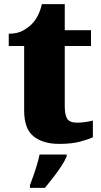

<svg xmlns="http://www.w3.org/2000/svg" viewBox="-20 -681 484 922"><path d="M264 10Q187 10 141.5 -26Q96 -62 96 -150V-460H22V-519Q65 -519 93 -535.5Q121 -552 135 -568Q149 -582 161.5 -606Q174 -630 181 -661H291V-536H417V-460H291V-170Q291 -130 302.5 -111Q314 -92 350 -92Q370 -92 390 -95Q410 -98 426 -102V-22Q408 -13 367 -1.5Q326 10 264 10ZM124 208Q131 189 140.5 162.5Q150 136 158 108.5Q166 81 170 61H300V71Q291 92 273.5 118.5Q256 145 235 172Q214 199 196 221H124Z"/></svg>

Font: Noto Serif Hebrew Black
Style: Regular
Weight: 900
Version: Version 2.003